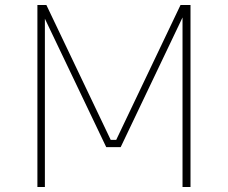

<svg xmlns="http://www.w3.org/2000/svg" viewBox="-20 -750 914 770"><path d="M130 0V-730H166L424 -189H446L704 -730H744V0H712V-680L464 -160H406L160 -675V0Z"/></svg>

Font: Sora Thin
Style: Regular
Weight: 32
Designer: Jonathan Barnbrook, Julián Moncada
Foundry: Barnbrook Fonts
Version: Version 2.000